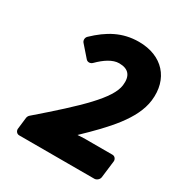

<svg xmlns="http://www.w3.org/2000/svg" viewBox="-163 -799 909 951"><g transform="rotate(30 291.5 -324.0)"><path d="M56 0C55 11 63 25 78 25H508C519 25 534 15 536 0L548 -98C549 -109 541 -123 526 -123H370C356 -123 344 -122 327 -121C445 -234 546 -340 560 -453C576 -584 495 -673 361 -673C266 -673 195 -632 127 -567C117 -558 116 -542 124 -532L180 -468C190 -457 206 -459 216 -469C253 -506 292 -532 329 -532C383 -532 406 -503 399 -447C389 -367 274 -258 74 -85C69 -81 65 -74 64 -67Z"/></g></svg>

Font: Falling Sky
Style: BlkObl
Weight: 900
Designer: Paul D. Hunt
Foundry: Adobe Systems Incorporated
Version: Version 1.02